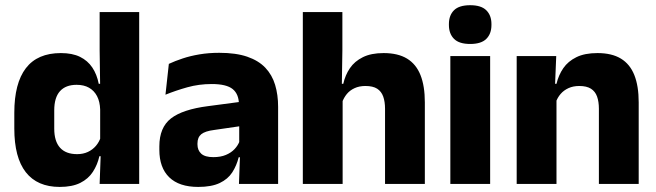

<svg xmlns="http://www.w3.org/2000/svg" viewBox="-20 -707 2522 738"><path d="M209.5 11.5Q123.5 11.5 79.2 -45Q35 -101.5 35 -213V-273.5Q35 -387 79.5 -445Q124 -503 214 -503Q258 -503 287.5 -488.5Q317 -474 334.8 -447.5Q352.5 -421 359.5 -385H401L365 -286Q364 -316.5 353 -337.5Q342 -358.5 322.2 -369.8Q302.5 -381 274.5 -381Q232.5 -381 210.5 -356.5Q188.5 -332 188.5 -283V-212.5Q188.5 -164 210.8 -139.2Q233 -114.5 276.5 -114.5Q299.5 -114.5 317.8 -123Q336 -131.5 348.8 -146.5Q361.5 -161.5 367.5 -180.5L405 -106.5H362Q354.5 -73.5 337 -46.5Q319.5 -19.5 288.5 -4Q257.5 11.5 209.5 11.5ZM515 0H363L367.5 -124.5L365 -150.5V-349.5V-371L363 -513.5V-660.5H515Z M1049 0H898.5L903 -123L899.5 -130.5V-284L898.5 -304Q898.5 -345 874.5 -364.5Q850.5 -384 794 -384Q744.5 -384 700 -371.5Q655.5 -359 616 -343L629 -461.5Q652.5 -472.5 681.8 -482.2Q711 -492 746.5 -498Q782 -504 822.5 -504Q887 -504 930.5 -489Q974 -474 1000 -446.5Q1026 -419 1037.5 -380.8Q1049 -342.5 1049 -296.5ZM742 11.5Q668.5 11.5 630.5 -25.5Q592.5 -62.5 592.5 -131V-144.5Q592.5 -217 637.2 -251.8Q682 -286.5 779.5 -299L911.5 -316.5L920.5 -224.5L803.5 -207.5Q768 -203 753.5 -191Q739 -179 739 -155.5V-152Q739 -129.5 753.5 -116.2Q768 -103 800 -103Q828 -103 848.2 -111.5Q868.5 -120 881.5 -133.8Q894.5 -147.5 901 -164.5L922.5 -102.5H897.5Q889.5 -70.5 872.8 -44.5Q856 -18.5 824.5 -3.5Q793 11.5 742 11.5Z M1613 0H1460V-289Q1460 -316 1453 -335.8Q1446 -355.5 1429.8 -366Q1413.5 -376.5 1384.5 -376.5Q1361 -376.5 1343 -368.2Q1325 -360 1313.2 -345.8Q1301.5 -331.5 1295 -313.5L1264 -385H1299.5Q1307 -418.5 1325 -445Q1343 -471.5 1374.8 -487.2Q1406.5 -503 1454.5 -503Q1509.5 -503 1544.5 -481.8Q1579.5 -460.5 1596.2 -418.5Q1613 -376.5 1613 -313.5ZM1297 0H1144V-660.5H1296V-513.5L1293.5 -351.5L1297 -339.5Z M1864 0H1711V-491.5H1864ZM1787.5 -538Q1744.5 -538 1725 -557.8Q1705.5 -577.5 1705.5 -611V-614.5Q1705.5 -648 1725 -667.5Q1744.5 -687 1787.5 -687Q1829.5 -687 1849.2 -667.5Q1869 -648 1869 -614.5V-611Q1869 -577 1849.2 -557.5Q1829.5 -538 1787.5 -538Z M2435 0H2282V-289Q2282 -316 2275 -335.8Q2268 -355.5 2251.5 -366Q2235 -376.5 2206.5 -376.5Q2183 -376.5 2165 -368.2Q2147 -360 2134.8 -345.8Q2122.5 -331.5 2116.5 -313.5L2093 -385H2119Q2127 -418.5 2145.2 -445Q2163.5 -471.5 2195.5 -487.2Q2227.5 -503 2276.5 -503Q2331.5 -503 2366.5 -481.8Q2401.5 -460.5 2418.2 -418.5Q2435 -376.5 2435 -313.5ZM2119 0H1966V-491.5H2118L2113 -368.5L2119 -354Z"/></svg>

Font: Anek Kannada
Style: Bold
Weight: 700
Version: Version 1.003